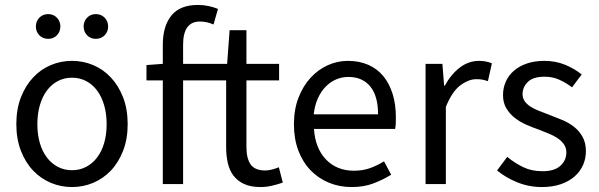

<svg xmlns="http://www.w3.org/2000/svg" viewBox="-20 -744 2420 776"><path d="M271 12Q226 12 185.5 -5Q145 -22 114 -54.5Q83 -87 64.5 -134.5Q46 -182 46 -242Q46 -303 64.5 -350.5Q83 -398 114 -431Q145 -464 185.5 -481Q226 -498 271 -498Q316 -498 356.5 -481Q397 -464 428 -431Q459 -398 477.5 -350.5Q496 -303 496 -242Q496 -182 477.5 -134.5Q459 -87 428 -54.5Q397 -22 356.5 -5Q316 12 271 12ZM271 -56Q302 -56 328 -69.5Q354 -83 372.5 -107.5Q391 -132 401 -166Q411 -200 411 -242Q411 -284 401 -318.5Q391 -353 372.5 -378Q354 -403 328 -416.5Q302 -430 271 -430Q240 -430 214 -416.5Q188 -403 169.5 -378Q151 -353 141 -318.5Q131 -284 131 -242Q131 -200 141 -166Q151 -132 169.5 -107.5Q188 -83 214 -69.5Q240 -56 271 -56ZM175 -587Q153 -587 139 -601.5Q125 -616 125 -637Q125 -658 139 -672.5Q153 -687 175 -687Q196 -687 210 -672.5Q224 -658 224 -637Q224 -616 210 -601.5Q196 -587 175 -587ZM367 -587Q346 -587 332 -601.5Q318 -616 318 -637Q318 -658 332 -672.5Q346 -687 367 -687Q389 -687 403 -672.5Q417 -658 417 -637Q417 -616 403 -601.5Q389 -587 367 -587Z M638 0V-419H572V-481L638 -486V-563Q638 -638 672.5 -681Q707 -724 780 -724Q803 -724 823.5 -719.5Q844 -715 861 -708L843 -645Q816 -657 788 -657Q720 -657 720 -563V-486H898L908 -622H976V-486H1108V-419H976V-149Q976 -104 993 -79.5Q1010 -55 1052 -55Q1065 -55 1080 -59Q1095 -63 1107 -68L1123 -6Q1103 1 1079.5 6.5Q1056 12 1033 12Q994 12 967.5 0Q941 -12 924.5 -33Q908 -54 901 -84Q894 -114 894 -150V-419H720V0Z M1401 12Q1352 12 1309.5 -5.5Q1267 -23 1235.5 -55.5Q1204 -88 1186 -135Q1168 -182 1168 -242Q1168 -302 1186.5 -349.5Q1205 -397 1235.5 -430Q1266 -463 1305 -480.5Q1344 -498 1386 -498Q1432 -498 1468.5 -482Q1505 -466 1529.5 -436Q1554 -406 1567 -364Q1580 -322 1580 -270Q1580 -257 1579.5 -244.5Q1579 -232 1577 -223H1249Q1254 -145 1297.5 -99.5Q1341 -54 1411 -54Q1446 -54 1475.5 -64.5Q1505 -75 1532 -92L1561 -38Q1529 -18 1490 -3Q1451 12 1401 12ZM1248 -282H1508Q1508 -356 1476.5 -394.5Q1445 -433 1388 -433Q1362 -433 1338.5 -423Q1315 -413 1296 -393.5Q1277 -374 1264.5 -346Q1252 -318 1248 -282Z M1700 0V-486H1768L1775 -398H1778Q1803 -444 1838.5 -471Q1874 -498 1916 -498Q1945 -498 1968 -488L1952 -416Q1940 -420 1930 -422Q1920 -424 1905 -424Q1874 -424 1840.5 -399Q1807 -374 1782 -312V0Z M2170 12Q2118 12 2071 -7Q2024 -26 1989 -55L2030 -110Q2062 -84 2095.5 -68Q2129 -52 2173 -52Q2221 -52 2245 -74Q2269 -96 2269 -128Q2269 -147 2259 -161Q2249 -175 2233.5 -185.5Q2218 -196 2198 -204Q2178 -212 2158 -220Q2132 -229 2106 -240.5Q2080 -252 2059.5 -268.5Q2039 -285 2026 -307Q2013 -329 2013 -360Q2013 -389 2024.5 -414.5Q2036 -440 2057.5 -458.5Q2079 -477 2110 -487.5Q2141 -498 2180 -498Q2226 -498 2264.5 -482Q2303 -466 2331 -443L2292 -391Q2267 -410 2240 -422Q2213 -434 2181 -434Q2135 -434 2113.5 -413Q2092 -392 2092 -364Q2092 -347 2101 -334.5Q2110 -322 2125 -312.5Q2140 -303 2159.5 -295.5Q2179 -288 2200 -280Q2226 -270 2252.5 -259Q2279 -248 2300 -231.5Q2321 -215 2334.5 -191Q2348 -167 2348 -133Q2348 -103 2336.5 -77Q2325 -51 2302.5 -31Q2280 -11 2246.5 0.5Q2213 12 2170 12Z"/></svg>

Font: Giro Regular
Style: Regular
Weight: 400
Designer: Paul D. Hunt
Foundry: Adobe Systems Incorporated
Version: Version 1.000;PS 1.0;hotconv 1.0.88;makeotf.lib2.5.647800